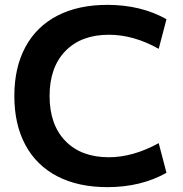

<svg xmlns="http://www.w3.org/2000/svg" viewBox="-20 -760 751 790"><path d="M39 -365Q39 -482 84.5 -566.5Q130 -651 216 -695.5Q302 -740 422 -740Q560 -740 665 -681L633 -559Q530 -617 428 -617Q314 -617 249 -550Q184 -483 184 -365Q184 -247 249 -180Q314 -113 428 -113Q527 -113 633 -171L665 -49Q560 10 422 10Q302 10 216 -34.5Q130 -79 84.5 -163.5Q39 -248 39 -365Z"/></svg>

Font: Enso
Style: Bold
Weight: 700
Designer: Coji Morishita
Foundry: UNDERFOREST DESIGN
Version: Version 1.000